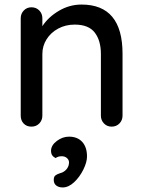

<svg xmlns="http://www.w3.org/2000/svg" viewBox="-20 -556 629 843"><path d="M518 -320V-48Q518 -28 504.5 -14Q491 0 470 0Q450 0 436.5 -14Q423 -28 423 -48V-319Q423 -378 396 -413Q369 -448 308 -448Q268 -448 235.5 -430.5Q203 -413 184.5 -383.5Q166 -354 166 -319V-48Q166 -28 152.5 -14Q139 0 118 0Q97 0 84 -13.5Q71 -27 71 -48V-476Q71 -496 84.5 -510Q98 -524 118 -524Q139 -524 152.5 -510Q166 -496 166 -476V-441Q192 -481 238.5 -508.5Q285 -536 338 -536Q518 -536 518 -320ZM255 267Q238 267 227 258.5Q216 250 216 234Q216 220 223 214.5Q230 209 239.5 206Q249 203 254 201Q268 194 275.5 182.5Q283 171 283 157Q283 146 274 138Q265 130 251 130Q235 130 224 138Q214 133 209 125.5Q204 118 204 105Q205 81 230 62.5Q255 44 283 44Q320 44 341 67Q362 90 362 131Q362 156 346 188.5Q330 221 305.5 244Q281 267 255 267Z"/></svg>

Font: Quicksand Medium
Style: Regular
Weight: 500
Designer: Andrew Paglinawan
Foundry: Andrew Paglinawan
Version: Version 3.000